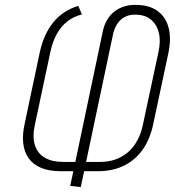

<svg xmlns="http://www.w3.org/2000/svg" viewBox="-20 -730 715 785"><path d="M315 -671 300 -706Q238 -687 199 -640Q160 -593 143 -518L81 -225Q71 -180 75 -144Q79 -108 97.5 -82.5Q116 -57 148.5 -43.5Q181 -30 229 -30H280L267 30L310 35L324 -30H379Q443 -30 489.5 -54Q536 -78 565.5 -121.5Q595 -165 607 -225L668 -511Q681 -571 669.5 -616Q658 -661 623 -686Q588 -711 530 -710Q507 -710 486 -703Q465 -696 448 -683Q431 -670 419 -650.5Q407 -631 401 -605L288 -68H238Q193 -68 163.5 -85Q134 -102 123 -135.5Q112 -169 122 -217L186 -518Q195 -560 212.5 -591.5Q230 -623 256 -643Q282 -663 315 -671ZM387 -68H332L443 -594Q449 -617 460.5 -634Q472 -651 490 -660.5Q508 -670 529 -670Q570 -671 595 -651.5Q620 -632 629 -597.5Q638 -563 628 -518L564 -219Q555 -175 532.5 -141Q510 -107 473.5 -87.5Q437 -68 387 -68Z"/></svg>

Font: Advent Pro Light
Style: Italic
Weight: 300
Italic angle: -12°
Version: Version 3.000